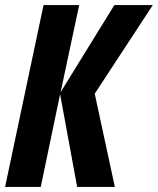

<svg xmlns="http://www.w3.org/2000/svg" viewBox="-23 -734 620 754"><path d="M148 -714H288L215 -372L426 -714H577L349 -366L428 0H280L213 -364L137 0H-3Z"/></svg>

Font: Noto Sans Display Ex Bold Cond
Style: Italic
Weight: 800
Width: 3
Italic angle: -12°
Designer: Monotype Design team
Foundry: Monotype Imaging Inc.
Version: Version 1.000